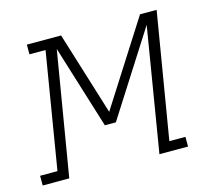

<svg xmlns="http://www.w3.org/2000/svg" viewBox="-119 -628 801 726"><g transform="rotate(-15 281.5 -265.0)"><path d="M-37 0V-38H31L106 -492H43V-530H177L278 -204L486 -530H551L469 -38H532V0H420L500 -485L292 -159H249L148 -485L67 0Z"/></g></svg>

Font: Iosevka Slab XLtEx
Style: Italic
Weight: 200
Width: 7
Italic angle: -9°
Monospace: yes
Designer: Belleve Invis
Foundry: Belleve Invis
Version: Version 11.1.0; ttfautohint (v1.8.3)